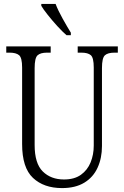

<svg xmlns="http://www.w3.org/2000/svg" viewBox="-20 -951 634 981"><path d="M297 10Q204 10 148.5 -42Q93 -94 93 -215V-606Q93 -656 77.5 -669Q62 -682 29 -682H12V-714H239V-682H220Q187 -682 172 -668.5Q157 -655 157 -603V-210Q157 -116 198.5 -75Q240 -34 307 -34Q360 -34 393.5 -58Q427 -82 443 -121.5Q459 -161 459 -207V-606Q459 -656 444 -669Q429 -682 396 -682H377V-714H582V-682H565Q531 -682 516 -668.5Q501 -655 501 -603V-205Q501 -143 478.5 -94Q456 -45 410.5 -17.5Q365 10 297 10ZM320 -771Q299 -789 273 -817.5Q247 -846 224 -875Q201 -904 191 -921V-931H264Q277 -897 300.5 -855Q324 -813 342 -784V-771Z"/></svg>

Font: Noto Serif Tamil Condensed Light
Style: Regular
Weight: 300
Width: 3
Designer: Indian Type Foundry, Tom Grace, and the Monotype Design Team
Foundry: Monotype Imaging Inc.
Version: Version 2.004; ttfautohint (v1.8.4.7-5d5b)